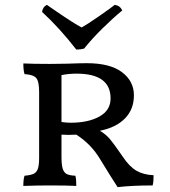

<svg xmlns="http://www.w3.org/2000/svg" viewBox="-20 -763 698 790"><path d="M612 -42Q612 -13 608 0Q523 0 464 7Q457 -5 437 -35L392 -108Q355 -170 294 -209L262 -208L233 -209V-118Q233 -85 238 -69Q243 -53 254.5 -47Q266 -41 290 -40Q294 -28 294 2Q257 0 185 0Q132 0 76 2Q76 -26 81 -40Q106 -42 118.5 -48Q131 -54 136 -69Q141 -84 141 -114V-385Q141 -428 129 -442Q117 -456 81 -458Q76 -473 76 -502Q114 -500 186 -500L258 -501Q310 -503 337 -503Q433 -503 482 -466Q531 -429 531 -371Q531 -313 494 -275.5Q457 -238 391 -225Q416 -210 432.5 -190.5Q449 -171 486 -117Q513 -77 541.5 -60.5Q570 -44 612 -42ZM435 -358Q435 -460 295 -460Q263 -460 233 -454V-261Q254 -258 271 -258Q343 -258 389 -283.5Q435 -309 435 -358ZM153 -714Q156 -735 173 -743Q202 -723 212 -716Q285 -666 316 -650Q338 -662 388.5 -697Q439 -732 452 -743Q474 -740 483 -720Q443 -687 400.5 -645Q358 -603 326 -563Q311 -559 294 -559Q224 -649 153 -714Z"/></svg>

Font: Vollkorn SC
Style: Regular
Weight: 400
Designer: Friedrich Althausen
Foundry: Friedrich Althausen
Version: Version 4.015